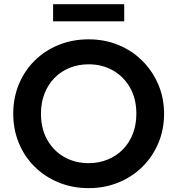

<svg xmlns="http://www.w3.org/2000/svg" viewBox="-20 -908 870 942"><path d="M415 15Q335.5 15 267.8 -12.8Q200 -40.5 150 -90Q100 -139.5 72.5 -206Q45 -272.5 45 -350Q45 -428 72.5 -494.5Q100 -561 150 -610.5Q200 -660 267.8 -687.5Q335.5 -715 415 -715Q494 -715 561.5 -687Q629 -659 679 -609Q729 -559 757 -492.8Q785 -426.5 785 -350Q785 -272.5 757 -206Q729 -139.5 679 -90Q629 -40.5 561.5 -12.8Q494 15 415 15ZM415 -107.5Q464.5 -107.5 507.2 -124.8Q550 -142 581.8 -173.8Q613.5 -205.5 631.2 -250.2Q649 -295 649 -350Q649 -423.5 618 -478Q587 -532.5 534 -562.5Q481 -592.5 415 -592.5Q365 -592.5 322.5 -575.5Q280 -558.5 248.2 -526.5Q216.5 -494.5 198.8 -450Q181 -405.5 181 -350Q181 -276.5 211.8 -222Q242.5 -167.5 295.5 -137.5Q348.5 -107.5 415 -107.5ZM240.5 -803.5V-887.5H589.5V-803.5Z"/></svg>

Font: Geologica Roman Medium
Style: Regular
Weight: 500
Designer: Sindre Bremnes, Frode Helland
Foundry: Monokrom Skriftforlag AS
Version: Version 1.010;gftools[0.9.28]